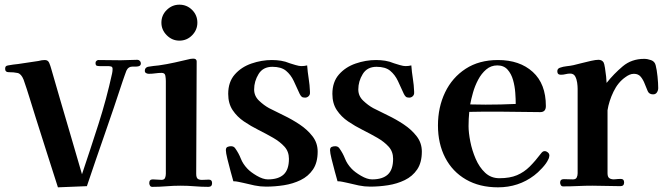

<svg xmlns="http://www.w3.org/2000/svg" viewBox="-20 -796 2839 822"><path d="M583 -525Q583 -517 577.5 -514Q572 -511 564 -511Q560 -511 555 -511Q550 -511 548 -511Q529 -511 521 -493Q517 -483 513 -471Q509 -459 505 -448Q468 -335 429 -223.5Q390 -112 352 1L228 6Q204 -68 180.5 -142.5Q157 -217 133 -292Q120 -333 107.5 -374Q95 -415 81 -455Q71 -480 55.5 -483.5Q40 -487 17 -487Q2 -487 2 -501Q2 -509 5 -512Q8 -515 15 -516Q25 -518 36.5 -519.5Q48 -521 58 -522Q80 -525 101.5 -528.5Q123 -532 145 -535Q152 -537 158.5 -538Q165 -539 172 -539Q186 -539 191 -526Q196 -514 199.5 -501Q203 -488 207 -475L238 -368Q261 -289 284.5 -209.5Q308 -130 331 -50Q367 -157 401.5 -264.5Q436 -372 460 -482Q461 -487 461.5 -491.5Q462 -496 462 -501Q462 -510 455 -511.5Q448 -513 441 -513H406Q398 -513 393.5 -515Q389 -517 389 -527Q389 -532 393 -535.5Q397 -539 401 -539Q425 -539 449 -538.5Q473 -538 497 -538Q515 -538 532.5 -539Q550 -540 568 -540Q574 -540 578.5 -535.5Q583 -531 583 -525Z M888 -12Q888 4 872 4Q843 4 813 1.5Q783 -1 753 -1Q723 -1 692.5 1.5Q662 4 632 4Q625 4 622 -1.5Q619 -7 619 -12Q619 -28 634 -28Q644 -28 653 -27Q662 -26 671 -26Q683 -26 686.5 -34Q690 -42 690 -52V-449Q690 -459 688 -471.5Q686 -484 672 -484Q659 -484 645 -482Q631 -480 617 -480Q611 -480 605.5 -483Q600 -486 600 -493Q600 -506 613 -510Q624 -512 636.5 -513.5Q649 -515 660 -516Q695 -521 728.5 -528.5Q762 -536 796 -544Q799 -544 802 -544.5Q805 -545 807 -545Q822 -545 822 -533Q822 -413 821 -292.5Q820 -172 820 -52Q820 -34 828 -29.5Q836 -25 848.5 -26Q861 -27 874 -27Q888 -27 888 -12ZM825 -699Q825 -668 802.5 -645Q780 -622 748 -622Q717 -622 694 -645Q671 -668 671 -699Q671 -731 694 -753.5Q717 -776 748 -776Q780 -776 802.5 -753.5Q825 -731 825 -699Z M1340 -147Q1340 -100 1320 -70.5Q1300 -41 1267 -25Q1234 -9 1195.5 -3Q1157 3 1119 3Q1094 3 1070 -2Q1046 -7 1022 -13Q1012 -15 1001 -17.5Q990 -20 979 -20Q975 -34 967.5 -61.5Q960 -89 953.5 -115.5Q947 -142 947 -153Q947 -164 954 -167Q961 -170 969 -170Q981 -170 987 -161Q1002 -140 1011 -117Q1020 -94 1039 -74Q1053 -59 1079.5 -43.5Q1106 -28 1127 -28Q1172 -28 1194.5 -49Q1217 -70 1217 -116Q1217 -147 1198 -168Q1179 -189 1149.5 -206Q1120 -223 1087 -239.5Q1054 -256 1024.5 -276Q995 -296 976 -324.5Q957 -353 957 -394Q957 -445 985 -477Q1013 -509 1056.5 -524Q1100 -539 1144 -539Q1164 -539 1183 -536Q1202 -533 1221 -525Q1230 -522 1245.5 -517.5Q1261 -513 1270 -513Q1283 -513 1295 -516Q1297 -488 1301.5 -460Q1306 -432 1307 -404V-401Q1308 -391 1301.5 -384.5Q1295 -378 1286 -378Q1276 -378 1271.5 -382Q1267 -386 1263 -394Q1250 -423 1237.5 -449.5Q1225 -476 1204.5 -493Q1184 -510 1146 -510Q1106 -510 1087 -479Q1068 -448 1068 -413Q1068 -385 1089 -365Q1110 -345 1132 -333Q1159 -319 1194.5 -302Q1230 -285 1263 -263Q1296 -241 1318 -212.5Q1340 -184 1340 -147Z M1786 -147Q1786 -100 1766 -70.5Q1746 -41 1713 -25Q1680 -9 1641.5 -3Q1603 3 1565 3Q1540 3 1516 -2Q1492 -7 1468 -13Q1458 -15 1447 -17.5Q1436 -20 1425 -20Q1421 -34 1413.5 -61.5Q1406 -89 1399.5 -115.5Q1393 -142 1393 -153Q1393 -164 1400 -167Q1407 -170 1415 -170Q1427 -170 1433 -161Q1448 -140 1457 -117Q1466 -94 1485 -74Q1499 -59 1525.5 -43.5Q1552 -28 1573 -28Q1618 -28 1640.5 -49Q1663 -70 1663 -116Q1663 -147 1644 -168Q1625 -189 1595.5 -206Q1566 -223 1533 -239.5Q1500 -256 1470.5 -276Q1441 -296 1422 -324.5Q1403 -353 1403 -394Q1403 -445 1431 -477Q1459 -509 1502.5 -524Q1546 -539 1590 -539Q1610 -539 1629 -536Q1648 -533 1667 -525Q1676 -522 1691.5 -517.5Q1707 -513 1716 -513Q1729 -513 1741 -516Q1743 -488 1747.5 -460Q1752 -432 1753 -404V-401Q1754 -391 1747.5 -384.5Q1741 -378 1732 -378Q1722 -378 1717.5 -382Q1713 -386 1709 -394Q1696 -423 1683.5 -449.5Q1671 -476 1650.5 -493Q1630 -510 1592 -510Q1552 -510 1533 -479Q1514 -448 1514 -413Q1514 -385 1535 -365Q1556 -345 1578 -333Q1605 -319 1640.5 -302Q1676 -285 1709 -263Q1742 -241 1764 -212.5Q1786 -184 1786 -147Z M2188 -351Q2188 -371 2186 -399Q2184 -427 2176.5 -453.5Q2169 -480 2153 -498Q2137 -516 2109 -516Q2082 -516 2061.5 -498.5Q2041 -481 2027 -454.5Q2013 -428 2005 -399.5Q1997 -371 1993 -349Q2010 -349 2026.5 -348.5Q2043 -348 2059 -348Q2124 -348 2188 -351ZM2332 -130Q2332 -127 2330.5 -121.5Q2329 -116 2327 -113Q2320 -97 2301 -76.5Q2282 -56 2267 -45Q2200 6 2112 6Q2033 6 1975 -27.5Q1917 -61 1886 -121Q1855 -181 1855 -259Q1855 -337 1885.5 -400.5Q1916 -464 1973.5 -501.5Q2031 -539 2112 -539Q2205 -539 2261 -488Q2317 -437 2317 -342Q2317 -316 2293 -316Q2249 -316 2205 -317Q2161 -318 2117 -318Q2085 -318 2053 -318Q2021 -318 1989 -317Q1986 -287 1986 -256Q1986 -228 1993.5 -190Q2001 -152 2016.5 -116Q2032 -80 2057 -56.5Q2082 -33 2118 -33Q2163 -33 2193.5 -46Q2224 -59 2248 -83Q2272 -107 2297 -140Q2300 -144 2303.5 -146.5Q2307 -149 2312 -149Q2319 -149 2325.5 -143.5Q2332 -138 2332 -130Z M2798 -419Q2798 -409 2792.5 -400.5Q2787 -392 2776 -392Q2759 -392 2753 -406Q2747 -419 2740.5 -436.5Q2734 -454 2723.5 -467Q2713 -480 2694 -480Q2684 -480 2675 -476Q2666 -472 2658 -466Q2626 -444 2606.5 -403.5Q2587 -363 2581 -324V-325Q2581 -288 2581 -251Q2581 -214 2581 -177V-54Q2581 -37 2590.5 -32Q2600 -27 2613.5 -28.5Q2627 -30 2638 -30Q2652 -30 2652 -15Q2652 1 2636 1Q2606 1 2576 0Q2546 -1 2516 -1Q2485 -1 2454 0.5Q2423 2 2391 2Q2384 2 2381 -3.5Q2378 -9 2378 -14Q2378 -29 2394 -29Q2404 -29 2413.5 -28.5Q2423 -28 2433 -28Q2445 -28 2449 -36Q2453 -44 2453 -54Q2453 -125 2453 -197Q2453 -269 2453 -340Q2453 -359 2453 -378Q2453 -397 2453 -416Q2453 -427 2451 -442Q2449 -457 2442.5 -469Q2436 -481 2421 -481Q2411 -481 2401.5 -478.5Q2392 -476 2381 -476Q2366 -476 2366 -491Q2366 -502 2377 -506Q2391 -511 2406 -512.5Q2421 -514 2435 -517Q2448 -520 2469 -525.5Q2490 -531 2510.5 -535.5Q2531 -540 2542 -540Q2557 -540 2564 -529Q2567 -524 2570 -505.5Q2573 -487 2575 -468Q2577 -449 2577 -441Q2608 -480 2646 -512Q2684 -544 2738 -544Q2752 -544 2767.5 -538.5Q2783 -533 2787 -517Q2792 -498 2795 -468.5Q2798 -439 2798 -419Z"/></svg>

Font: Kaisei Tokumin
Style: Bold
Weight: 700
Designer: Font-Kai, 金井和夫
Foundry: KAZUO KANAI
Version: Version 5.003